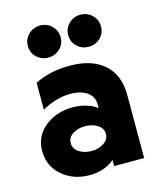

<svg xmlns="http://www.w3.org/2000/svg" viewBox="-114 -837 788 933"><g transform="rotate(-15 280.0 -370.5)"><path d="M176 -753Q210 -753 234 -729.5Q258 -706 258 -672Q258 -638 234 -615Q210 -592 176 -592H175Q141 -592 117 -615Q93 -638 93 -672Q93 -706 117 -729.5Q141 -753 175 -753ZM379 -753Q413 -753 437 -729.5Q461 -706 461 -672Q461 -638 437 -615Q413 -592 379 -592H378Q344 -592 320 -615Q296 -638 296 -672Q296 -706 320 -729.5Q344 -753 378 -753ZM347 0V-32Q332 -15 298 -1.5Q264 12 222 12Q141 12 84.5 -36Q28 -84 28 -162Q28 -235 85.5 -281.5Q143 -328 227 -328Q264 -328 297.5 -317Q331 -306 347 -291V-313Q347 -349 316.5 -371.5Q286 -394 230 -394Q161 -394 88 -353V-488Q161 -527 265 -527Q375 -527 436.5 -472.5Q498 -418 498 -319V0ZM349 -162Q349 -190 322.5 -207Q296 -224 261 -224Q225 -224 198.5 -207.5Q172 -191 172 -162Q172 -133 198.5 -116Q225 -99 261 -99Q296 -99 322.5 -116Q349 -133 349 -162Z"/></g></svg>

Font: Freely
Style: Bold
Weight: 700
Designer: Kris Sowersby
Foundry: Klim Type Foundry
Version: Version 1.006;hotconv 1.0.113;makeotfexe 2.5.65598;200799169